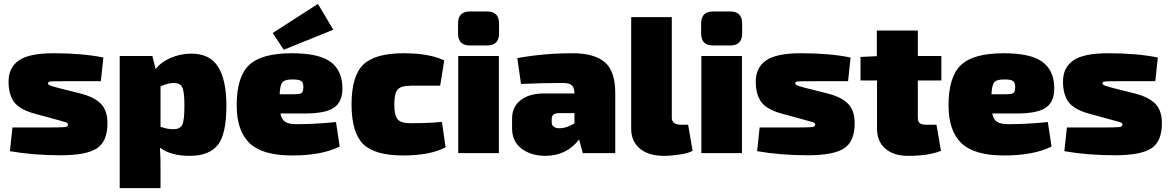

<svg xmlns="http://www.w3.org/2000/svg" viewBox="-20 -788 6019 988"><path d="M265 -174 155 -204Q78 -226 51 -265Q24 -304 24 -368Q24 -440 77 -477Q130 -514 256 -514Q405 -514 512 -492L499 -370H302Q248 -370 237.5 -368.5Q227 -367 227 -358Q227 -349 261 -341Q266 -339 269 -338.5Q272 -338 276.5 -336.5Q281 -335 286 -334L401 -305Q470 -286 501.5 -251.5Q533 -217 533 -154Q533 -60 478.5 -24.5Q424 11 291 11Q153 11 31 -10L44 -132H222Q296 -132 313 -134Q330 -136 330 -147Q330 -149 329.5 -150.5Q329 -152 327.5 -153.5Q326 -155 324.5 -156Q323 -157 320 -158.5Q317 -160 313.5 -160.5Q310 -161 304.5 -163Q299 -165 294 -166Q289 -167 281 -169.5Q273 -172 265 -174Z M764 -500 781 -432Q805 -466 856 -489Q907 -512 965 -512Q1060 -512 1102.5 -444Q1145 -376 1145 -244Q1145 -96 1100 -41Q1055 14 956 14Q859 14 803 -28Q807 43 806 81V180H596V-500ZM806 -343V-136Q839 -123 872 -123Q905 -123 917 -144.5Q929 -166 929 -242Q929 -318 917.5 -339.5Q906 -361 875 -361Q842 -361 806 -343Z M1440 -532 1383 -618 1616 -768 1695 -635ZM1548 -204H1423Q1429 -173 1447.5 -161Q1466 -149 1506 -149Q1604 -149 1709 -160L1728 -34Q1637 12 1483 12Q1330 12 1264 -51.5Q1198 -115 1198 -246Q1198 -393 1262 -453.5Q1326 -514 1482 -514Q1620 -514 1680.5 -470Q1741 -426 1742 -336Q1743 -265 1699.5 -234.5Q1656 -204 1548 -204ZM1419 -303H1489Q1523 -303 1532 -309.5Q1541 -316 1541 -341Q1541 -364 1529.5 -371.5Q1518 -379 1488 -379Q1448 -380 1434.5 -366Q1421 -352 1419 -303Z M2254 -161 2273 -30Q2193 12 2055 12Q1908 12 1848.5 -47Q1789 -106 1789 -251Q1789 -396 1849 -455Q1909 -514 2057 -514Q2189 -514 2266 -477L2245 -347H2093Q2044 -347 2026.5 -327.5Q2009 -308 2009 -251Q2009 -193 2026.5 -173.5Q2044 -154 2093 -154Q2191 -154 2254 -161Z M2398 -729H2487Q2548 -729 2548 -667V-616Q2548 -554 2487 -554H2398Q2337 -554 2337 -616V-667Q2337 -729 2398 -729ZM2547 0H2338V-500H2547Z M2661 -356 2642 -489Q2778 -514 2927 -514Q3038 -514 3092 -468Q3146 -422 3146 -310V0H2979L2960 -70Q2894 14 2787 14Q2713 14 2664 -23Q2615 -60 2615 -128V-178Q2615 -238 2659 -272.5Q2703 -307 2780 -307H2936V-311Q2935 -338 2922 -349.5Q2909 -361 2877 -361Q2767 -361 2661 -356ZM2819 -175V-159Q2819 -128 2861 -128Q2894 -128 2936 -153V-206H2857Q2819 -206 2819 -175Z M3437 -700V-182Q3437 -146 3487 -146H3521L3544 -12Q3524 0 3478.5 7Q3433 14 3397 14Q3318 14 3273 -23Q3228 -60 3228 -126V-700Z M3649 -729H3738Q3799 -729 3799 -667V-616Q3799 -554 3738 -554H3649Q3588 -554 3588 -616V-667Q3588 -729 3649 -729ZM3798 0H3589V-500H3798Z M4110 -174 4000 -204Q3923 -226 3896 -265Q3869 -304 3869 -368Q3869 -440 3922 -477Q3975 -514 4101 -514Q4250 -514 4357 -492L4344 -370H4147Q4093 -370 4082.5 -368.5Q4072 -367 4072 -358Q4072 -349 4106 -341Q4111 -339 4114 -338.5Q4117 -338 4121.5 -336.5Q4126 -335 4131 -334L4246 -305Q4315 -286 4346.5 -251.5Q4378 -217 4378 -154Q4378 -60 4323.5 -24.5Q4269 11 4136 11Q3998 11 3876 -10L3889 -132H4067Q4141 -132 4158 -134Q4175 -136 4175 -147Q4175 -149 4174.5 -150.5Q4174 -152 4172.5 -153.5Q4171 -155 4169.5 -156Q4168 -157 4165 -158.5Q4162 -160 4158.5 -160.5Q4155 -161 4149.5 -163Q4144 -165 4139 -166Q4134 -167 4126 -169.5Q4118 -172 4110 -174Z M4703 -374V-182Q4703 -163 4713 -154.5Q4723 -146 4746 -146H4799L4822 -12Q4760 14 4652 14Q4579 14 4536 -23Q4493 -60 4493 -126V-374H4408V-495L4492 -499V-631H4703V-500H4824V-374Z M5211 -204H5086Q5092 -173 5110.5 -161Q5129 -149 5169 -149Q5267 -149 5372 -160L5391 -34Q5300 12 5146 12Q4993 12 4927 -51.5Q4861 -115 4861 -246Q4861 -393 4925 -453.5Q4989 -514 5145 -514Q5283 -514 5343.5 -470Q5404 -426 5405 -336Q5406 -265 5362.5 -234.5Q5319 -204 5211 -204ZM5082 -303H5152Q5186 -303 5195 -309.5Q5204 -316 5204 -341Q5204 -364 5192.5 -371.5Q5181 -379 5151 -379Q5111 -380 5097.5 -366Q5084 -352 5082 -303Z M5691 -174 5581 -204Q5504 -226 5477 -265Q5450 -304 5450 -368Q5450 -440 5503 -477Q5556 -514 5682 -514Q5831 -514 5938 -492L5925 -370H5728Q5674 -370 5663.5 -368.5Q5653 -367 5653 -358Q5653 -349 5687 -341Q5692 -339 5695 -338.5Q5698 -338 5702.5 -336.5Q5707 -335 5712 -334L5827 -305Q5896 -286 5927.5 -251.5Q5959 -217 5959 -154Q5959 -60 5904.5 -24.5Q5850 11 5717 11Q5579 11 5457 -10L5470 -132H5648Q5722 -132 5739 -134Q5756 -136 5756 -147Q5756 -149 5755.5 -150.5Q5755 -152 5753.5 -153.5Q5752 -155 5750.5 -156Q5749 -157 5746 -158.5Q5743 -160 5739.5 -160.5Q5736 -161 5730.5 -163Q5725 -165 5720 -166Q5715 -167 5707 -169.5Q5699 -172 5691 -174Z"/></svg>

Font: Exo 2.0 Black
Style: Regular
Weight: 900
Designer: Natanael Gama
Version: Version 1.001;PS 001.001;hotconv 1.0.70;makeotf.lib2.5.58329